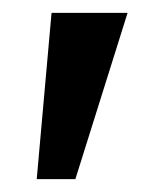

<svg xmlns="http://www.w3.org/2000/svg" viewBox="-20 -720 245 298"><path d="M178 -700 97 -442H37L60 -700Z"/></svg>

Font: Lexend
Style: Regular
Weight: 400
Designer: Thomas Jockin
Foundry: Lexend
Version: Version 1.000